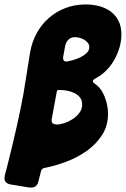

<svg xmlns="http://www.w3.org/2000/svg" viewBox="-93 -760 565 862"><path d="M39 82 -46 68Q-73 63 -73 39Q-73 36 -72 34V29L-63 -4Q-11 -210 12 -337L42 -524Q50 -571 71.5 -610.5Q93 -650 126 -679Q159 -708 201 -724Q243 -740 291 -740Q323 -740 352 -732.5Q381 -725 403 -709Q425 -693 438.5 -667.5Q452 -642 452 -605Q452 -576 443.5 -547Q435 -518 420.5 -492Q406 -466 385.5 -445Q365 -424 341 -411Q324 -403 324 -395Q324 -391 327.5 -388.5Q331 -386 333 -384Q362 -364 377 -325.5Q392 -287 392 -249Q392 -195 365 -153.5Q338 -112 296.5 -82.5Q255 -53 204.5 -34Q154 -15 107 -6Q94 -4 91 9L79 56Q73 82 46 82ZM276 -291Q276 -310 266 -322.5Q256 -335 240.5 -342.5Q225 -350 207.5 -353Q190 -356 175 -356H169Q163 -355 162 -349L139 -224V-217Q139 -202 162 -201Q177 -201 196.5 -207.5Q216 -214 233.5 -225.5Q251 -237 263.5 -253.5Q276 -270 276 -291ZM308 -548Q308 -559 301.5 -567.5Q295 -576 285.5 -581.5Q276 -587 265 -590Q254 -593 245 -593Q228 -594 216 -583.5Q204 -573 200 -556L191 -507Q190 -505 190 -501Q190 -482 207 -484Q220 -486 237.5 -491Q255 -496 270.5 -504Q286 -512 297 -523Q308 -534 308 -548Z"/></svg>

Font: Bangerz
Style: Bold
Weight: 700
Designer: vernon adams
Foundry: Vernon Adams
Version: Version 2.10;February 7, 2025;FontCreator 13.0.0.2683 64-bit